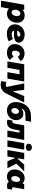

<svg xmlns="http://www.w3.org/2000/svg" viewBox="2418 -3248 1008 5945"><g transform="rotate(90 2922.5 -275.0)"><path d="M-30 200H170L214 -47C254 -9 311 14 383 14C545 14 654 -138 654 -301C654 -440 563 -534 427 -534C354 -534 296 -509 253 -470C252 -490 250 -510 249 -520H96ZM333 -127C283 -127 250 -170 250 -234C250 -289 283 -402 367 -402C418 -402 449 -359 449 -294C449 -236 416 -127 333 -127Z M991 17C1089 17 1183 -12 1229 -44L1156 -170C1116 -149 1068 -132 1015 -132C956 -132 907 -154 894 -208C938 -205 978 -203 1014 -203C1183 -203 1269 -254 1269 -354C1269 -474 1147 -533 1011 -533C837 -533 702 -397 702 -232C702 -75 827 17 991 17ZM901 -303C918 -359 959 -400 1013 -400C1051 -400 1083 -387 1083 -348C1083 -310 1029 -300 968 -300C946 -300 923 -301 901 -303Z M1586 14C1674 14 1744 -14 1803 -69L1698 -191C1670 -158 1630 -138 1593 -138C1552 -138 1518 -166 1518 -232C1518 -310 1556 -383 1618 -383C1661 -383 1687 -363 1706 -318L1844 -410C1793 -495 1694 -531 1599 -531C1429 -531 1316 -388 1316 -226C1316 -78 1422 14 1586 14Z M1851 0H2050L2115 -375H2249L2184 0H2383L2473 -520H1941Z M2577 209C2741 209 2813 99 2843 39L3123 -520H2924L2781 -173H2774L2732 -520H2530L2643 25C2615 48 2586 52 2565 52C2531 52 2508 41 2488 26L2460 189C2491 203 2539 209 2577 209Z M3340 13C3502 28 3640 -76 3664 -217C3690 -364 3613 -481 3491 -492C3417 -498 3354 -477 3304 -428C3323 -489 3372 -544 3458 -553C3506 -558 3617 -560 3686 -560L3719 -732C3642 -732 3562 -731 3494 -726C3277 -710 3153 -553 3118 -353C3082 -145 3165 -3 3340 13ZM3365 -123C3314 -127 3284 -178 3296 -247C3309 -318 3358 -362 3409 -358C3455 -354 3487 -302 3474 -231C3462 -163 3415 -118 3365 -123Z M3730 12C3859 12 3926 -36 3966 -251L3989 -375H4057L3992 0H4191L4282 -520H3832L3795 -316C3771 -182 3754 -150 3716 -150C3703 -150 3688 -154 3681 -159L3655 -3C3678 8 3700 12 3730 12Z M4294 0H4493L4583 -520H4384ZM4510 -570C4574 -570 4623 -608 4623 -670C4623 -721 4581 -759 4510 -759C4447 -759 4399 -716 4399 -655C4399 -604 4442 -570 4510 -570Z M4595 0H4794L4834 -230H4847L4942 0H5158L5017 -277L5258 -520H5045L4862 -314H4849L4885 -520H4686Z M5699 12C5734 12 5771 7 5797 -1L5822 -146C5812 -144 5802 -143 5790 -143C5749 -143 5744 -162 5754 -220L5807 -520H5652C5644 -507 5636 -486 5630 -465C5592 -508 5535 -534 5461 -534C5302 -534 5196 -382 5196 -219C5196 -80 5284 14 5418 14C5484 14 5537 -9 5578 -44C5596 -7 5635 12 5699 12ZM5511 -393C5554 -393 5583 -350 5583 -286C5583 -231 5553 -118 5478 -118C5430 -118 5401 -161 5401 -226C5401 -284 5432 -393 5511 -393Z"/></g></svg>

Font: Fixel Display 20240404 Black
Style: Italic
Weight: 900
Italic angle: -10°
Designer: AlfaBravo + MacPaw
Foundry: Kyrylo Tkachov, Marchela Mozhyna, Serhii Makarenko, Maria Weinstein, Zakhar Kryvoshyya
Version: Version 1.211;Glyphs 3.2 (3225)